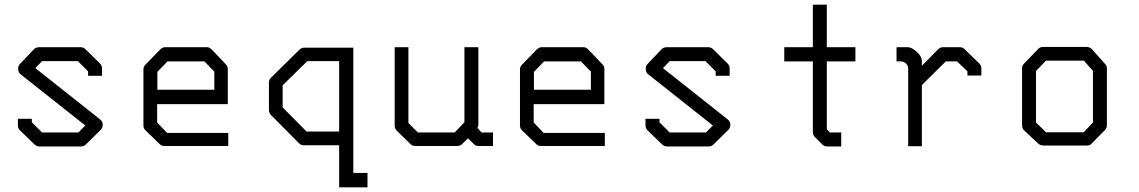

<svg xmlns="http://www.w3.org/2000/svg" viewBox="-20 -679 4900 826"><path d="M359 -372 315 -416H161L132 -386L411 -165Q422 -155.5 422 -143Q422 -129 413 -120L350 -58Q341 -49 329 -49H149Q137 -49 128 -58L66 -118Q57 -127 57 -140V-168H117V-153L161 -109H317L347 -139L69 -359Q59.5 -365.5 58 -381V-384.5Q58 -396 66 -404L126 -467Q135 -476 148 -476H327Q339 -476 348 -467L410 -406Q419 -397 419 -385V-353H359Z M656 -231V-152L699 -107H962V-51H687Q675 -51 667 -59L605 -119Q597 -127 597 -140V-382Q597 -392 607 -402L668 -465Q679 -476 690 -476H871Q881 -476 892 -465L951 -403Q960 -394 960 -383V-231ZM657 -293H902V-371L859 -415H701L657 -370Z M1500 -474V65H1561V127H1439V-54H1286Q1275 -54 1266 -63L1146 -184Q1137 -193 1137 -205V-324Q1137 -336 1146 -345L1269 -466Q1277 -474 1290 -474ZM1439 -416H1302L1196 -312V-217L1299 -113H1439Z M1993 -84 1969 -60Q1960 -51 1948 -51H1766Q1754 -51 1746 -59L1687 -117Q1678 -126 1678 -138V-476H1737V-150L1778 -109H1936L1978 -153V-476H2038V-141Q2038 -139 2034 -129L2052 -109H2101V-51H2040Q2025 -51 2019 -59Z M2276 -231V-152L2319 -107H2582V-51H2307Q2295 -51 2287 -59L2225 -119Q2217 -127 2217 -140V-382Q2217 -392 2227 -402L2288 -465Q2299 -476 2310 -476H2491Q2501 -476 2512 -465L2571 -403Q2580 -394 2580 -383V-231ZM2277 -293H2522V-371L2479 -415H2321L2277 -370Z M3059 -372 3015 -416H2861L2832 -386L3111 -165Q3122 -155.5 3122 -143Q3122 -129 3113 -120L3050 -58Q3041 -49 3029 -49H2849Q2837 -49 2828 -58L2766 -118Q2757 -127 2757 -140V-168H2817V-153L2861 -109H3017L3047 -139L2769 -359Q2759.5 -365.5 2758 -381V-384.5Q2758 -396 2766 -404L2826 -467Q2835 -476 2848 -476H3027Q3039 -476 3048 -467L3110 -406Q3119 -397 3119 -385V-353H3059Z M3537 -123 3550 -109H3599V-49H3538Q3526 -49 3517 -58L3486 -89Q3477 -98 3477 -110V-415H3354V-476H3477V-659H3537V-476H3660V-415H3537Z M3946 -313V-50H3887V-384Q3887 -395.5 3878 -406Q3867.5 -415 3855 -415H3837V-476H3886Q3901 -476 3923.5 -456.5Q3946 -437 3946 -415V-396L4015 -466Q4025 -476 4036 -476H4109Q4122.5 -476 4130 -467L4193 -406Q4202 -397 4202 -384V-354H4142V-372L4097 -415H4049Z M4437 -374V-152L4480 -110H4642L4682 -152V-374L4643 -418H4480ZM4387 -407 4448 -470Q4455 -477 4468 -477H4656Q4668 -477 4678 -467L4734 -404Q4742 -396 4742 -385V-140Q4742 -128 4733 -119L4675 -60Q4669 -53 4657.5 -53H4654H4468Q4457.5 -53 4448 -60L4386 -118Q4377 -126 4377 -140V-387Q4377 -397 4387 -407Z"/></svg>

Font: IBM 3270
Style: Regular
Weight: 400
Monospace: yes
Version: Version 2.3.1